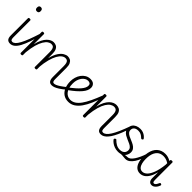

<svg xmlns="http://www.w3.org/2000/svg" viewBox="226 -1990 3217 3217"><g transform="rotate(45 1834.0 -381.5)"><path d="M194 17Q174 17 158 11.5Q142 6 130.5 -6.5Q119 -19 113 -40.5Q107 -62 107 -94V-496Q107 -506 113.5 -510.5Q120 -515 133 -515Q147 -515 153.5 -510.5Q160 -506 160 -496V-99Q160 -65 168.5 -48Q177 -31 200 -31Q210 -31 214.5 -23.5Q219 -16 218.5 -7Q218 2 212 9.5Q206 17 194 17ZM130 -683Q108 -683 97.5 -695.5Q87 -708 87 -732Q87 -757 97.5 -769.5Q108 -782 130 -782Q152 -782 163 -769.5Q174 -757 174 -732Q175 -707 163.5 -695Q152 -683 130 -683Z M194 17Q184 17 178.5 9.5Q173 2 173.5 -7Q174 -16 181 -23.5Q188 -31 201 -31Q227 -31 254 -56Q281 -81 310 -134.5Q339 -188 371.5 -273Q404 -358 441 -477Q444 -487 452.5 -488.5Q461 -490 468 -485Q475 -480 472 -469Q441 -349 410 -258Q379 -167 346.5 -106Q314 -45 276.5 -14Q239 17 194 17Z M1181 17Q1162 17 1147 11.5Q1132 6 1121.5 -6.5Q1111 -19 1104.5 -40.5Q1098 -62 1098 -94V-350Q1098 -391 1091.5 -417.5Q1085 -444 1069 -457Q1053 -470 1025 -470Q993 -470 960.5 -446Q928 -422 899 -370.5Q870 -319 848 -237.5Q826 -156 816 -41L795 -40Q797 -179 821.5 -272Q846 -365 882 -419Q918 -473 958 -496Q998 -519 1031 -519Q1064 -519 1091 -505Q1118 -491 1134.5 -456.5Q1151 -422 1151 -360V-99Q1151 -65 1159 -48Q1167 -31 1187 -31Q1196 -31 1200.5 -23.5Q1205 -16 1204.5 -7Q1204 2 1198 9.5Q1192 17 1181 17ZM457 15Q445 15 438.5 10.5Q432 6 432 -4V-496Q432 -506 438.5 -510.5Q445 -515 457 -515Q471 -515 477.5 -510.5Q484 -506 484 -496V-258Q502 -333 527.5 -383.5Q553 -434 583 -463.5Q613 -493 642.5 -506Q672 -519 697 -519Q731 -519 758.5 -505Q786 -491 802.5 -456.5Q819 -422 819 -360V-4Q819 6 812 10.5Q805 15 792 15Q778 15 772 10.5Q766 6 766 -4V-350Q766 -391 759 -417.5Q752 -444 736.5 -457Q721 -470 692 -470Q661 -470 629 -448Q597 -426 568 -378Q539 -330 517 -253.5Q495 -177 484 -67V-4Q484 6 477.5 10.5Q471 15 457 15Z M1183 17Q1173 17 1167.5 9.5Q1162 2 1162.5 -7Q1163 -16 1170 -23.5Q1177 -31 1190 -31Q1207 -31 1232 -41.5Q1257 -52 1295 -77Q1333 -102 1388 -146Q1396 -152 1403.5 -149.5Q1411 -147 1415.5 -139.5Q1420 -132 1419.5 -123.5Q1419 -115 1411 -108Q1351 -58 1308.5 -31Q1266 -4 1236 6.5Q1206 17 1183 17Z M1403 -151Q1458 -194 1500 -230.5Q1542 -267 1569.5 -299.5Q1597 -332 1610.5 -360.5Q1624 -389 1624 -415Q1624 -444 1607 -457Q1590 -470 1562 -470Q1532 -470 1504.5 -453.5Q1477 -437 1455.5 -408Q1434 -379 1422 -340.5Q1410 -302 1410 -257Q1410 -197 1423.5 -154Q1437 -111 1460 -84Q1483 -57 1512.5 -44Q1542 -31 1573 -31Q1583 -31 1588 -23.5Q1593 -16 1593 -7Q1593 2 1588 9.5Q1583 17 1573 17Q1504 17 1455.5 -16.5Q1407 -50 1381 -111Q1355 -172 1355 -254Q1355 -300 1369 -347.5Q1383 -395 1411 -433.5Q1439 -472 1479 -495.5Q1519 -519 1571 -519Q1610 -519 1633.5 -505.5Q1657 -492 1668.5 -469.5Q1680 -447 1680 -420Q1680 -387 1665 -352.5Q1650 -318 1619 -281.5Q1588 -245 1542 -204.5Q1496 -164 1433 -119Z M1573 17Q1564 17 1559.5 9.5Q1555 2 1555 -7Q1555 -16 1559.5 -23.5Q1564 -31 1573 -31Q1623 -31 1666.5 -59Q1710 -87 1749.5 -141.5Q1789 -196 1828.5 -278.5Q1868 -361 1910 -471Q1914 -480 1922.5 -480Q1931 -480 1938.5 -474.5Q1946 -469 1942 -460Q1908 -353 1870 -265Q1832 -177 1787.5 -114Q1743 -51 1690 -17Q1637 17 1573 17Z M2344 17Q2324 17 2308 11.5Q2292 6 2281 -6.5Q2270 -19 2263.5 -40.5Q2257 -62 2257 -94V-350Q2257 -391 2249.5 -417.5Q2242 -444 2225 -457Q2208 -470 2179 -470Q2146 -470 2112.5 -449Q2079 -428 2049 -380.5Q2019 -333 1996.5 -256Q1974 -179 1962 -66V-4Q1962 6 1955.5 10.5Q1949 15 1935 15Q1922 15 1915.5 10.5Q1909 6 1909 -4V-496Q1909 -506 1915.5 -510.5Q1922 -515 1935 -515Q1949 -515 1955.5 -510.5Q1962 -506 1962 -496V-258Q1980 -334 2006.5 -384.5Q2033 -435 2063.5 -464.5Q2094 -494 2125 -506.5Q2156 -519 2183 -519Q2219 -519 2248 -505Q2277 -491 2294 -456.5Q2311 -422 2311 -360V-99Q2311 -65 2319 -48Q2327 -31 2350 -31Q2360 -31 2364.5 -23.5Q2369 -16 2368.5 -7Q2368 2 2362 9.5Q2356 17 2344 17Z M2342 17Q2332 17 2327 9.5Q2322 2 2323.5 -7Q2325 -16 2331.5 -23.5Q2338 -31 2349 -31Q2377 -31 2405.5 -54Q2434 -77 2464 -124.5Q2494 -172 2527.5 -246.5Q2561 -321 2598 -425Q2603 -436 2613 -436Q2623 -436 2630.5 -429Q2638 -422 2634 -412Q2604 -325 2576 -256.5Q2548 -188 2520 -136.5Q2492 -85 2463 -51Q2434 -17 2404.5 0Q2375 17 2342 17Z M2813 -11Q2842 -19 2863.5 -23.5Q2885 -28 2902.5 -29.5Q2920 -31 2934 -31Q2943 -31 2947 -23.5Q2951 -16 2950 -7Q2949 2 2943 9.5Q2937 17 2928 17Q2906 17 2885.5 14Q2865 11 2842 10Q2819 9 2787 16ZM2754 19Q2706 19 2667.5 4.5Q2629 -10 2602.5 -30.5Q2576 -51 2562 -69Q2555 -77 2555.5 -85.5Q2556 -94 2565 -102Q2575 -109 2582 -110Q2589 -111 2596 -102Q2624 -72 2663.5 -49Q2703 -26 2754 -26Q2787 -26 2811.5 -38Q2836 -50 2849 -71.5Q2862 -93 2862 -121Q2862 -153 2842.5 -174Q2823 -195 2792.5 -209.5Q2762 -224 2727 -238.5Q2692 -253 2661 -271Q2630 -289 2610.5 -317Q2591 -345 2591 -388Q2591 -426 2611 -455.5Q2631 -485 2667 -502Q2703 -519 2752 -519Q2788 -519 2817.5 -508Q2847 -497 2868.5 -479.5Q2890 -462 2903 -445Q2910 -436 2909 -429.5Q2908 -423 2898 -416Q2891 -410 2883.5 -410.5Q2876 -411 2868 -418Q2841 -445 2813.5 -459Q2786 -473 2750 -473Q2701 -473 2673 -451.5Q2645 -430 2645 -389Q2645 -357 2664.5 -336Q2684 -315 2715 -300Q2746 -285 2781 -271Q2816 -257 2847 -239Q2878 -221 2897.5 -194Q2917 -167 2917 -126Q2917 -90 2899 -57Q2881 -24 2845 -2.5Q2809 19 2754 19Z M2927 17Q2917 17 2911.5 9.5Q2906 2 2906.5 -7Q2907 -16 2914 -23.5Q2921 -31 2934 -31Q2959 -31 2985 -51.5Q3011 -72 3035.5 -109Q3060 -146 3082.5 -194.5Q3105 -243 3123 -301Q3126 -310 3134 -311.5Q3142 -313 3148.5 -308.5Q3155 -304 3153 -293Q3140 -236 3119 -180.5Q3098 -125 3069 -80.5Q3040 -36 3004.5 -9.5Q2969 17 2927 17Z M3270 17Q3221 17 3186 -11.5Q3151 -40 3132 -93.5Q3113 -147 3113 -223Q3113 -275 3122 -320.5Q3131 -366 3149.5 -402.5Q3168 -439 3196 -465Q3224 -491 3261 -505Q3298 -519 3344 -519Q3379 -519 3409.5 -510Q3440 -501 3474 -482V-497Q3474 -506 3481 -510.5Q3488 -515 3501 -515Q3515 -515 3521 -510.5Q3527 -506 3527 -496V-95Q3527 -75 3529.5 -60.5Q3532 -46 3538 -38.5Q3544 -31 3556 -31Q3568 -31 3578 -38.5Q3588 -46 3598.5 -62Q3609 -78 3620 -104Q3623 -112 3630 -113.5Q3637 -115 3646 -111Q3656 -108 3659.5 -101.5Q3663 -95 3660 -88Q3649 -55 3631.5 -32Q3614 -9 3593 4Q3572 17 3549 17Q3530 17 3516.5 11Q3503 5 3493.5 -6.5Q3484 -18 3479 -35.5Q3474 -53 3474 -74Q3474 -109 3474 -144.5Q3474 -180 3474 -214Q3454 -134 3423 -82.5Q3392 -31 3353.5 -7Q3315 17 3270 17ZM3169 -224Q3169 -173 3180 -129.5Q3191 -86 3215 -59.5Q3239 -33 3278 -33Q3322 -33 3361 -71Q3400 -109 3430 -188.5Q3460 -268 3474 -392V-430Q3437 -454 3405 -462Q3373 -470 3346 -470Q3313 -470 3285 -460Q3257 -450 3235.5 -429.5Q3214 -409 3199 -379.5Q3184 -350 3176.5 -311Q3169 -272 3169 -224Z"/></g></svg>

Font: Playwrite FR Moderne ExtraLight
Style: Regular
Weight: 250
Version: Version 1.002